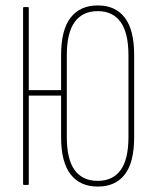

<svg xmlns="http://www.w3.org/2000/svg" viewBox="-20 -681 568 707"><path d="M340 6Q275 6 240 -39Q205 -84 205 -176V-478Q205 -571 240 -616Q275 -661 340 -661Q405 -661 439.5 -616Q474 -571 474 -478V-176Q474 -83 439.5 -38.5Q405 6 340 6ZM68 0Q65 0 65 -4V-651Q65 -655 68 -655H82Q86 -655 86 -651V-349H213V-329H86V-4Q86 0 82 0ZM340 -15Q395 -15 424 -54.5Q453 -94 453 -177V-477Q453 -560 424 -600Q395 -640 340 -640Q284 -640 255 -600Q226 -560 226 -477V-177Q226 -94 255 -54.5Q284 -15 340 -15Z"/></svg>

Font: Sofia Sans Extra Condensed Thin
Style: Regular
Weight: 250
Version: Version 4.100